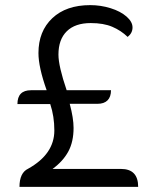

<svg xmlns="http://www.w3.org/2000/svg" viewBox="-20 -729 607 749"><path d="M90 -71Q192 -128 192 -220Q192 -275 176 -323H48Q48 -377 101 -377H162Q130 -467 130 -522Q130 -607 184 -658Q238 -709 332 -709Q373 -709 411.5 -697Q450 -685 473.5 -664.5Q497 -644 497 -622Q497 -600 478 -585Q452 -610 418 -624.5Q384 -639 334 -639Q273 -639 240.5 -607Q208 -575 208 -516Q208 -471 240 -377H413Q413 -351 399.5 -337.5Q386 -324 360 -324H252Q267 -268 267 -230Q267 -176 246.5 -138Q226 -100 185 -70H452Q519 -70 519 0H56Q56 -55 90 -71Z"/></svg>

Font: K2D Light
Style: Regular
Weight: 300
Designer: Katatrad Aksorn Co.,Ltd.
Foundry: Cadson Demak Co.,Ltd.
Version: Version 1.000; ttfautohint (v1.6)